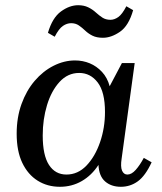

<svg xmlns="http://www.w3.org/2000/svg" viewBox="-20 -707 622 737"><path d="M44 -194Q44 -256 62.5 -307.5Q81 -359 113 -396.5Q145 -434 185.5 -454.5Q226 -475 268 -475Q298 -475 324.5 -464Q351 -453 371.5 -431Q392 -409 401 -376L448 -465H497L447 -99Q442 -67 448.5 -52Q455 -37 469 -37Q485 -37 501 -55Q517 -73 532 -101L562 -84Q538 -32 509 -11Q480 10 444 10Q407 10 383.5 -10.5Q360 -31 358 -74Q332 -34 294 -12Q256 10 210 10Q162 10 124.5 -13.5Q87 -37 65.5 -82Q44 -127 44 -194ZM144 -187Q144 -111 168 -74Q192 -37 235 -37Q279 -37 312 -71.5Q345 -106 364 -161Q383 -216 383 -277Q383 -354 355 -390.5Q327 -427 284 -427Q240 -427 208.5 -392.5Q177 -358 160.5 -303.5Q144 -249 144 -187ZM465 -683 491 -668Q474 -608 440.5 -585Q407 -562 375 -562Q351 -562 335 -570Q319 -578 307 -589.5Q295 -601 282.5 -609.5Q270 -618 253 -618Q237 -618 221.5 -607.5Q206 -597 190 -566L164 -581Q181 -639 214 -663Q247 -687 280 -687Q302 -687 318.5 -679Q335 -671 347.5 -659.5Q360 -648 373 -639.5Q386 -631 404 -631Q419 -631 434 -641.5Q449 -652 465 -683Z"/></svg>

Font: Brygada 1918 Medium
Style: Italic
Weight: 500
Italic angle: -8°
Designer: Mateusz Machalski | Borys Kosmynka | Przemek Hoffer
Foundry: NIEPODLEGLA 2018
Version: Version 3.006